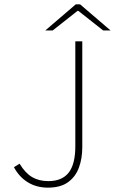

<svg xmlns="http://www.w3.org/2000/svg" viewBox="-20 -850 528 882"><path d="M200 12Q148 12 108 -12.5Q68 -37 44 -82L70 -98Q96 -55 127.5 -36.5Q159 -18 202 -18Q265 -18 295.5 -57Q326 -96 326 -178V-660H358V-174Q358 -122 342.5 -80Q327 -38 292.5 -13Q258 12 200 12ZM188 -710 328 -830H348L488 -710H454L340 -800H336L222 -710Z"/></svg>

Font: SourceSans3VF
Style: Regular
Weight: 200
Designer: Paul D. Hunt
Foundry: Adobe
Version: Version 3.052;hotconv 1.1.0;makeotfexe 2.6.0